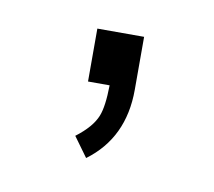

<svg xmlns="http://www.w3.org/2000/svg" viewBox="-36 -206 266 239"><g transform="rotate(10 97.5 -86.5)"><path d="M129.9 -100.1Q129.9 -39.1 85 -5.9L66.9 -30.8Q86.9 -45.9 92.8 -61Q97.7 -73.2 98.1 -100.1H70.8V-167H129.9Z"/></g></svg>

Font: Kikakui Sans Pro
Style: Regular
Weight: 400
Version: 0.2